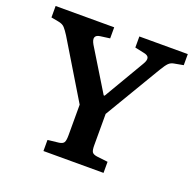

<svg xmlns="http://www.w3.org/2000/svg" viewBox="-124 -832 977 961"><g transform="rotate(20 364.5 -351.5)"><path d="M204 0V-59L264 -66Q283 -69 289 -79Q295 -89 295 -118V-280L112 -583Q98 -605 86.5 -618Q75 -631 51 -635L13 -642V-703H325V-644L273 -637Q253 -634 248.5 -621.5Q244 -609 257 -586L392 -365H397L524 -581Q538 -604 534 -617Q530 -630 506 -634L459 -644V-703H717V-644L668 -635Q651 -632 640 -621Q629 -610 611 -580L433 -281V-114Q433 -88 439 -78.5Q445 -69 465 -66L524 -59V0Z"/></g></svg>

Font: Literata 18pt SemiBold
Style: Regular
Weight: 600
Designer: Latin by Veronika Burian and Jose Scaglione. Greek by Irene Vlachou. Cyrillic by Vera Evstafieva.
Foundry: TypeTogether
Version: Version 3.103;gftools[0.9.29]